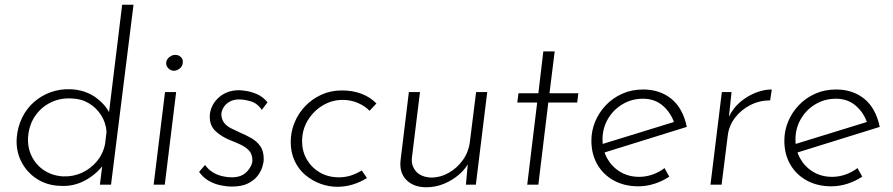

<svg xmlns="http://www.w3.org/2000/svg" viewBox="-20 -780 3771 811"><path d="M233 5Q177 3 134 -25.5Q91 -54 68.5 -100.5Q46 -147 51 -201Q55 -245 73.5 -283Q92 -321 123 -348.5Q154 -376 194 -390.5Q234 -405 280 -403Q342 -400 387.5 -366Q433 -332 451 -284L436 -269L496 -760H544L449 0H402L416 -113L424 -94Q393 -48 342.5 -19.5Q292 9 233 5ZM245 -35Q288 -33 325.5 -50Q363 -67 389.5 -99Q416 -131 424 -173L430 -224Q427 -262 407.5 -293Q388 -324 356 -343.5Q324 -363 283 -364Q236 -367 196 -348Q156 -329 130 -292.5Q104 -256 99 -206Q95 -160 113 -122Q131 -84 165.5 -61Q200 -38 245 -35Z M677 -391H724L676 0H629ZM682 -515Q683 -529 695.5 -539Q708 -549 722 -548Q735 -548 744.5 -538.5Q754 -529 752 -515Q751 -500 739 -490.5Q727 -481 713 -481Q700 -482 690.5 -492Q681 -502 682 -515Z M959 8Q937 8 911 2.5Q885 -3 861.5 -16.5Q838 -30 821 -54L846 -83Q860 -64 878.5 -52.5Q897 -41 918 -36Q939 -31 959 -31Q1001 -31 1023.5 -55.5Q1046 -80 1046 -103Q1046 -129 1032 -144Q1018 -159 996.5 -169Q975 -179 952 -188Q915 -203 890.5 -226Q866 -249 866 -287Q866 -307 874 -326.5Q882 -346 898 -362.5Q914 -379 937 -389Q960 -399 990 -399Q998 -399 1019 -396Q1040 -393 1065 -382.5Q1090 -372 1110 -348L1086 -316Q1068 -343 1040.5 -351.5Q1013 -360 990 -360Q966 -360 949 -350Q932 -340 923.5 -325Q915 -310 915 -296Q916 -275 927 -261Q938 -247 956 -238Q974 -229 994 -220Q1020 -209 1042.5 -196Q1065 -183 1079.5 -162.5Q1094 -142 1094 -108Q1094 -94 1088 -74.5Q1082 -55 1067 -36Q1052 -17 1026 -4.5Q1000 8 959 8Z M1530 -28Q1503 -11 1471 -1Q1439 9 1405 9Q1368 9 1333 -4Q1298 -17 1269.5 -41Q1241 -65 1224.5 -100.5Q1208 -136 1208 -181Q1208 -223 1224 -262Q1240 -301 1269 -331.5Q1298 -362 1337.5 -380Q1377 -398 1424 -398Q1471 -398 1508 -383.5Q1545 -369 1570 -343L1541 -312Q1522 -332 1492 -345Q1462 -358 1427 -358Q1382 -358 1343 -334.5Q1304 -311 1280 -271.5Q1256 -232 1256 -183Q1256 -141 1276 -106.5Q1296 -72 1331 -51.5Q1366 -31 1412 -31Q1439 -31 1463 -39Q1487 -47 1508 -60Z M1781 11Q1727 11 1696.5 -20Q1666 -51 1672 -103L1707 -391H1754L1720 -115Q1716 -81 1737 -56.5Q1758 -32 1801 -30Q1840 -30 1875.5 -50Q1911 -70 1935.5 -104.5Q1960 -139 1965 -183L1991 -391H2038L1990 0H1948L1958 -110L1963 -99Q1949 -69 1920.5 -44Q1892 -19 1856 -4Q1820 11 1781 11Z M2275 -563H2323L2301 -386H2423L2418 -347H2296L2254 0H2207L2249 -347H2165L2170 -386H2254Z M2680 -33Q2709 -33 2737 -43Q2765 -53 2787 -70L2807 -34Q2779 -15 2745 -4Q2711 7 2676 7Q2618 7 2573 -17.5Q2528 -42 2503 -85.5Q2478 -129 2478 -186Q2478 -228 2494 -266.5Q2510 -305 2539 -335.5Q2568 -366 2608 -384Q2648 -402 2697 -402Q2732 -402 2762 -392Q2792 -382 2816 -362.5Q2840 -343 2856.5 -313Q2873 -283 2881 -244L2524 -133L2516 -169L2847 -271L2829 -257Q2816 -301 2781.5 -332Q2747 -363 2696 -363Q2648 -363 2609 -339.5Q2570 -316 2547.5 -277Q2525 -238 2525 -191Q2525 -146 2545 -110.5Q2565 -75 2600 -54Q2635 -33 2680 -33Z M3070 -391 3059 -287Q3077 -324 3106.5 -349Q3136 -374 3171 -388Q3206 -402 3240 -402L3233 -356Q3188 -356 3149 -336Q3110 -316 3084.5 -282.5Q3059 -249 3054 -207L3028 0H2981L3029 -391Z M3495 -33Q3524 -33 3552 -43Q3580 -53 3602 -70L3622 -34Q3594 -15 3560 -4Q3526 7 3491 7Q3433 7 3388 -17.5Q3343 -42 3318 -85.5Q3293 -129 3293 -186Q3293 -228 3309 -266.5Q3325 -305 3354 -335.5Q3383 -366 3423 -384Q3463 -402 3512 -402Q3547 -402 3577 -392Q3607 -382 3631 -362.5Q3655 -343 3671.5 -313Q3688 -283 3696 -244L3339 -133L3331 -169L3662 -271L3644 -257Q3631 -301 3596.5 -332Q3562 -363 3511 -363Q3463 -363 3424 -339.5Q3385 -316 3362.5 -277Q3340 -238 3340 -191Q3340 -146 3360 -110.5Q3380 -75 3415 -54Q3450 -33 3495 -33Z"/></svg>

Font: Josefin Sans Thin Light
Style: Italic
Weight: 300
Italic angle: -7°
Version: Version 2.000